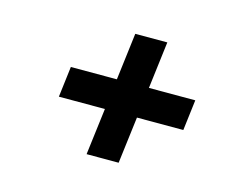

<svg xmlns="http://www.w3.org/2000/svg" viewBox="-62 -507 676 544"><g transform="rotate(15 275.5 -234.5)"><path d="M274 -417H368L351 -279H487L476 -189H340L323 -52H229L246 -189H111L122 -279H257Z"/></g></svg>

Font: Josefin Sans Thin Medium
Style: Italic
Weight: 500
Italic angle: -7°
Version: Version 2.000